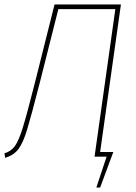

<svg xmlns="http://www.w3.org/2000/svg" viewBox="-20 -701 609 859"><path d="M428 -21H487L428 138H411L457 0H403L496 -660H241L159 -335Q119 -179 101 -120Q83 -61 62 -33.5Q41 -6 3 5L0 -15Q30 -24 47 -48Q64 -72 82 -130Q100 -188 137 -334L224 -681H521Z"/></svg>

Font: Fira Sans Condensed Thin
Style: Italic
Weight: 250
Width: 3
Italic angle: -8°
Designer: Carrois Corporate & Edenspiekermann AG
Foundry: Carrois Corporate GbR & Edenspiekermann AG
Version: Version 4.203